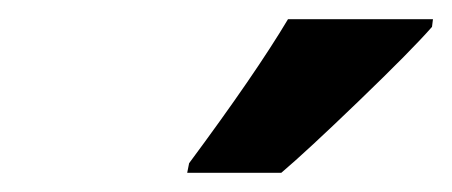

<svg xmlns="http://www.w3.org/2000/svg" viewBox="-20 -786 471 200"><path d="M177 -616Q246 -709 280 -766H431L430 -758Q409 -734 354 -681Q299 -628 273 -606H175Z"/></svg>

Font: Noto Sans Display Ex Bold Cond
Style: Italic
Weight: 800
Width: 3
Italic angle: -12°
Designer: Monotype Design team
Foundry: Monotype Imaging Inc.
Version: Version 1.000